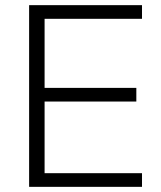

<svg xmlns="http://www.w3.org/2000/svg" viewBox="-20 -725 625 745"><path d="M93 0H531V-53H153V-331H509V-384H153V-652H531V-705H93Z"/></svg>

Font: Poppy and Pepper Light
Style: Regular
Weight: 300
Designer: Thy Ha
Foundry: Thy Ha
Version: Version 0.001;Glyphs 3.2 (3227)